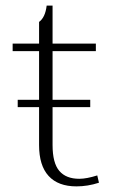

<svg xmlns="http://www.w3.org/2000/svg" viewBox="-20 -653 401 683"><path d="M332 -3Q292 10 252 10Q187 10 153 -27Q119 -64 119 -137V-272H43V-298H119V-471H25V-498H119V-575Q141 -591 146 -633H167V-498H321V-471H167V-298H301V-272H167V-137Q167 -73 191 -45Q215 -17 262 -17Q288 -17 326 -29Z"/></svg>

Font: Trirong ExtraLight
Style: Regular
Weight: 275
Designer: Katatrad Team
Foundry: CadsonDemak
Version: Version 1.001